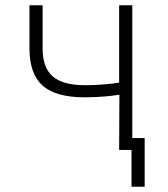

<svg xmlns="http://www.w3.org/2000/svg" viewBox="-20 -570 640 730"><path d="M433 0 434 -210Q412 -206 375.5 -203Q339 -200 302 -200Q192 -200 142 -244.5Q92 -289 92 -386V-550H142V-386Q142 -313 180.5 -279.5Q219 -246 304 -246Q339 -246 375 -249Q411 -252 433 -256V-550H483V-45H530V140H480V0Z"/></svg>

Font: NKDuy Mono Thin
Style: Regular
Weight: 100
Monospace: yes
Designer: NKDuy
Foundry: NKDuy
Version: Version 2.251; ttfautohint (v1.8.4.7-5d5b)